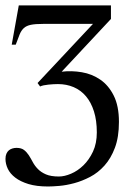

<svg xmlns="http://www.w3.org/2000/svg" viewBox="-23 -467 485 704"><path d="M413.1 -20Q413.1 35.6 398.4 74.7Q383.8 113.8 360.1 140.1Q336.4 166.5 307.4 181.6Q278.3 196.8 249.3 204.6Q220.2 212.4 194.8 214.6Q169.4 216.8 153.3 216.8Q110.8 216.8 81.3 207.8Q51.8 198.7 33 184.3Q14.2 169.9 5.6 151.9Q-2.9 133.8 -2.9 115.7Q-2.9 104.5 0.5 96.7Q3.9 88.9 9.5 84.2Q15.1 79.6 22.5 77.4Q29.8 75.2 37.6 75.2Q55.2 75.2 65.2 83Q75.2 90.8 82.8 102.5Q90.3 114.3 97.4 127.7Q104.5 141.1 116 152.8Q127.4 164.6 145.5 172.4Q163.6 180.2 192.9 180.2Q213.4 180.2 237.5 169.9Q261.7 159.7 282.7 139.4Q303.7 119.1 317.9 88.9Q332 58.6 332 18.6Q332 -25.4 321.5 -58.6Q311 -91.8 292.2 -114Q273.4 -136.2 247.1 -147.5Q220.7 -158.7 189.5 -158.7Q182.1 -158.7 172.9 -158.2Q163.6 -157.7 154.3 -156.7Q145 -155.8 137 -154.1Q128.9 -152.3 124 -149.9L114.7 -162.6L317.9 -379.4H135.7Q106.4 -379.4 90.1 -376Q73.7 -372.6 64.2 -363.8Q54.7 -355 48.8 -340.3Q43 -325.7 34.7 -303.2H20L45.9 -447.3H383.8V-397.5L203.1 -204.1Q239.7 -208.5 277.1 -202.1Q314.5 -195.8 344.7 -175Q375 -154.3 394 -116.5Q413.1 -78.6 413.1 -20Z"/></svg>

Font: Doulos SIL
Style: Regular
Weight: 400
Designer: Walt Agee, Victor Gaultney, Peter Martin, Debbi Hosken
Foundry: SIL International
Version: Version 4.110; 2011; Maintenance release